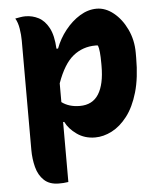

<svg xmlns="http://www.w3.org/2000/svg" viewBox="-53 -598 707 845"><g transform="rotate(-5 300.0 -176.0)"><path d="M45 -540Q56 -542 67.5 -544Q79 -546 90 -546Q121 -546 148 -532Q175 -518 193 -484.5Q211 -451 214 -392H221Q237 -435 266 -471.5Q295 -508 331 -530Q367 -552 405 -552Q444 -552 479.5 -523.5Q515 -495 537.5 -447.5Q560 -400 560 -344V-322Q560 -233 541.5 -169.5Q523 -106 492 -66Q461 -26 424 -7Q387 12 350 12Q304 12 269.5 -12.5Q235 -37 220 -68H215V197Q202 199 193 199.5Q184 200 173 200Q132 200 108 177.5Q84 155 74.5 118.5Q65 82 65 42V-441Q65 -466 60.5 -494Q56 -522 45 -540ZM386 -391Q330 -391 287.5 -357Q245 -323 215 -239V-156Q247 -132 295 -132Q351 -132 378 -175Q405 -218 405 -299V-310Q405 -370 397 -390Q394 -391 391 -391Q388 -391 386 -391Z"/></g></svg>

Font: Recursive Sn Csl St XBd
Style: Regular
Weight: 800
Version: Version 1.085;hotconv 1.1.0;makeotfexe 2.6.0; ttfautohint (v